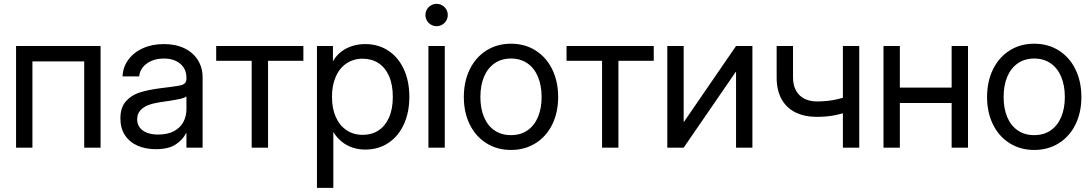

<svg xmlns="http://www.w3.org/2000/svg" viewBox="-20 -749 5541 974"><path d="M490.2 0H407.2V-437.5H144.5V0H61.5V-515.6H490.2Z M590.8 -148.4Q590.8 -203.6 618.7 -235.1Q646.5 -266.6 689.2 -280Q731.9 -293.5 795.9 -301.8Q817.4 -304.7 838.9 -307.1Q877.4 -312 893.6 -315.4Q909.7 -318.8 917.7 -326.7Q925.8 -334.5 925.8 -350.6V-355.5Q925.8 -383.8 912.1 -405.5Q898.4 -427.2 872.6 -439.7Q846.7 -452.1 811.5 -452.1Q776.4 -452.1 748.5 -440.2Q720.7 -428.2 704.3 -407.5Q688 -386.7 686 -361.3H601.6Q603.5 -408.2 630.6 -445.6Q657.7 -482.9 704.6 -504.2Q751.5 -525.4 811.5 -525.4Q871.1 -525.4 915.3 -504.2Q959.5 -482.9 983.6 -444.6Q1007.8 -406.2 1007.8 -355.5V0H925.8V-73.2H923.8Q906.2 -38.6 870.1 -15.4Q834 7.8 770.5 7.8Q718.3 7.8 677.7 -10Q637.2 -27.8 614 -63Q590.8 -98.1 590.8 -148.4ZM925.8 -195.3V-259.8Q917.5 -252 883.3 -245.1Q849.1 -238.3 792 -230.5Q758.8 -225.6 733.2 -216.1Q707.5 -206.5 691.7 -188.7Q675.8 -170.9 675.8 -143.6Q675.8 -119.6 688.7 -102.3Q701.7 -85 725.6 -75.7Q749.5 -66.4 782.2 -66.4Q830.6 -66.4 863 -84Q895.5 -101.6 910.6 -130.9Q925.8 -160.2 925.8 -195.3Z M1256.8 -440.4H1076.7V-515.6H1519V-440.4H1339.8V0H1256.8Z M1587.9 -515.6H1668.9V-439.5H1669.9Q1686 -467.8 1711.4 -487.1Q1736.8 -506.3 1767.8 -515.9Q1798.8 -525.4 1833 -525.4Q1899.4 -525.4 1950.2 -491.7Q2001 -458 2028.8 -397.5Q2056.6 -336.9 2056.6 -257.8Q2056.6 -179.2 2028.8 -118.4Q2001 -57.6 1950.2 -23.9Q1899.4 9.8 1833 9.8Q1799.3 9.8 1769.5 0Q1739.7 -9.8 1714.8 -29.3Q1689.9 -48.8 1671.9 -78.1H1670.9V204.1H1587.9ZM1972.7 -257.8Q1972.7 -319.8 1953.4 -363.3Q1934.1 -406.7 1899.7 -429Q1865.2 -451.2 1820.3 -451.2Q1772.9 -451.2 1737.5 -427.2Q1702.1 -403.3 1683.1 -359.6Q1664.1 -315.9 1664.1 -257.8Q1664.1 -199.7 1683.1 -156.2Q1702.1 -112.8 1737.5 -88.9Q1772.9 -64.9 1820.3 -64.9Q1865.7 -64.9 1899.9 -87.2Q1934.1 -109.4 1953.4 -152.6Q1972.7 -195.8 1972.7 -257.8Z M2153.3 -515.6H2236.3V0H2153.3ZM2138.2 -672.9Q2138.2 -688 2145.8 -701.2Q2153.3 -714.4 2166.5 -721.9Q2179.7 -729.5 2194.8 -729.5Q2210 -729.5 2223.1 -721.9Q2236.3 -714.4 2243.9 -701.2Q2251.5 -688 2251.5 -672.9Q2251.5 -657.7 2243.9 -644.5Q2236.3 -631.3 2223.1 -623.8Q2210 -616.2 2194.8 -616.2Q2179.7 -616.2 2166.5 -623.8Q2153.3 -631.3 2145.8 -644.5Q2138.2 -657.7 2138.2 -672.9Z M2333 -256.8Q2333 -335.4 2363 -397Q2393.1 -458.5 2447.5 -492.9Q2502 -527.3 2572.3 -527.3Q2642.6 -527.3 2697 -492.9Q2751.5 -458.5 2781.5 -397Q2811.5 -335.4 2811.5 -256.8Q2811.5 -178.7 2781.5 -117.7Q2751.5 -56.6 2697 -22.5Q2642.6 11.7 2572.3 11.7Q2502 11.7 2447.5 -22.5Q2393.1 -56.6 2363 -117.7Q2333 -178.7 2333 -256.8ZM2727.5 -256.8Q2727.5 -315.4 2709 -359.6Q2690.4 -403.8 2655.3 -428Q2620.1 -452.1 2572.3 -452.1Q2524.4 -452.1 2489.3 -428Q2454.1 -403.8 2435.5 -359.9Q2417 -315.9 2417 -256.8Q2417 -198.2 2435.5 -154.5Q2454.1 -110.8 2489 -87.2Q2523.9 -63.5 2572.3 -63.5Q2620.6 -63.5 2655.5 -87.4Q2690.4 -111.3 2709 -155Q2727.5 -198.7 2727.5 -256.8Z M3034.2 -440.4H2854V-515.6H3296.4V-440.4H3117.2V0H3034.2Z M3713.9 0V-384.3H3712.4L3448.2 0H3365.2V-515.6H3448.2V-130.9H3449.7L3713.9 -515.6H3796.9V0Z M3919.9 -356.4V-515.6H4002.9V-356.4Q4002.9 -315.9 4018.6 -288.6Q4034.2 -261.2 4061.5 -247.8Q4088.9 -234.4 4124 -234.4Q4173.8 -234.4 4216.3 -243.2Q4258.8 -252 4307.6 -269.5V-191.4Q4259.8 -173.8 4217.8 -165Q4175.8 -156.2 4124 -156.2Q4061.5 -156.2 4015.6 -178.7Q3969.7 -201.2 3944.8 -246.1Q3919.9 -291 3919.9 -356.4ZM4255.9 -515.6H4338.9V0H4255.9Z M4826.2 -226.6H4525.4V-304.7H4826.2ZM4544.9 0H4461.9V-515.6H4544.9ZM4890.6 0H4807.6V-515.6H4890.6Z M4987.3 -256.8Q4987.3 -335.4 5017.3 -397Q5047.4 -458.5 5101.8 -492.9Q5156.2 -527.3 5226.6 -527.3Q5296.9 -527.3 5351.3 -492.9Q5405.8 -458.5 5435.8 -397Q5465.8 -335.4 5465.8 -256.8Q5465.8 -178.7 5435.8 -117.7Q5405.8 -56.6 5351.3 -22.5Q5296.9 11.7 5226.6 11.7Q5156.2 11.7 5101.8 -22.5Q5047.4 -56.6 5017.3 -117.7Q4987.3 -178.7 4987.3 -256.8ZM5381.8 -256.8Q5381.8 -315.4 5363.3 -359.6Q5344.7 -403.8 5309.6 -428Q5274.4 -452.1 5226.6 -452.1Q5178.7 -452.1 5143.6 -428Q5108.4 -403.8 5089.8 -359.9Q5071.3 -315.9 5071.3 -256.8Q5071.3 -198.2 5089.8 -154.5Q5108.4 -110.8 5143.3 -87.2Q5178.2 -63.5 5226.6 -63.5Q5274.9 -63.5 5309.8 -87.4Q5344.7 -111.3 5363.3 -155Q5381.8 -198.7 5381.8 -256.8Z"/></svg>

Font: Intratopia Thin
Style: Regular
Weight: 100
Designer: Rasmus Andersson
Foundry: rsms
Version: Version 3.000;Glyphs 3.2.3 (3260)